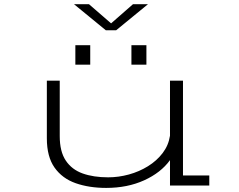

<svg xmlns="http://www.w3.org/2000/svg" viewBox="-20 -885 1140 916"><path d="M486.5 11.5Q405 11.5 341 -11Q277 -33.5 240.2 -85.5Q203.5 -137.5 203.5 -225V-500H265V-235.5Q265 -162 293.8 -119Q322.5 -76 374.2 -57.5Q426 -39 496 -39Q545.5 -39 594.8 -52.5Q644 -66 686 -92Q728 -118 756 -154.8Q784 -191.5 791 -237.5V-500H853V-48H978.5V0H791V-121Q747.5 -61 667.8 -24.8Q588 11.5 486.5 11.5ZM339.5 -669.5H410.5V-576.5H339.5ZM607 -669.5H678.5V-576.5H607ZM333 -865H404.5L510 -773.5L614.5 -865H686L534 -740.5H485Z"/></svg>

Font: Trispace Expanded ExtraLight
Style: Regular
Weight: 200
Width: 7
Designer: Tyler Finck
Foundry: Etcetera Type Company
Version: Version 1.210; ttfautohint (v1.8.3)